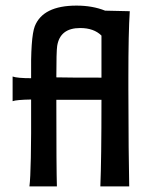

<svg xmlns="http://www.w3.org/2000/svg" viewBox="-20 -664 537 685"><path d="M355 -626 443 -624Q438 -549 438 -387V-348Q438 -239 439 -140L441 1H338Q342 -94 342 -308H181V-302Q181 -59 183 1H85Q92 -51 91 -301V-309Q38 -308 25 -303V-391Q42 -385 91 -385Q89 -531 104 -570Q133 -644 253 -644Q310 -644 355 -626ZM342 -387V-537Q315 -564 266 -564Q194 -564 184 -500Q181 -481 181 -388Q220 -387 342 -387Z"/></svg>

Font: GFS Neohellenic Rg
Style: Bold
Weight: 700
Designer: Designed by Takis Katsoulidis and George D. Matthiopoulos.
Foundry: Designed by Takis Katsoulidis and George D. Matthiopoulos.
Version: Version 1.0